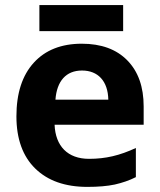

<svg xmlns="http://www.w3.org/2000/svg" viewBox="-20 -729 631 759"><path d="M135.7 -606H466.8V-709H135.7ZM325.2 9.8C367.7 9.8 403.8 6.8 433.6 0.5C463.4 -6.3 491.2 -15.6 517.1 -28.8V-144C453.1 -114.3 397.9 -101.1 332 -101.1C247.6 -101.1 199.2 -151.4 195.8 -235.8H547.9V-308.1C547.9 -385.7 526.4 -446.3 483.4 -490.2C440.4 -534.2 380.4 -556.2 303.2 -556.2C222.7 -556.2 159.2 -531.2 113.8 -481.4C67.9 -431.2 44.9 -360.4 44.9 -269C44.9 -180.2 69.8 -111.3 119.1 -63C168.5 -14.6 237.3 9.8 325.2 9.8ZM304.2 -450.2C367.2 -450.2 406.7 -408.7 408.2 -335H199.2C204.6 -408.7 241.2 -450.2 304.2 -450.2Z"/></svg>

Font: Noto Reveo Sans
Style: Bold
Weight: 700
Designer: Monotype Design team
Foundry: Monotype Imaging Inc.
Version: Version 1.04